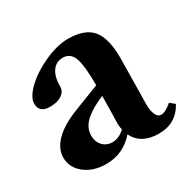

<svg xmlns="http://www.w3.org/2000/svg" viewBox="-110 -561 694 688"><g transform="rotate(-30 237.0 -217.0)"><path d="M145 11.2Q92.3 11.2 57.4 -16.4Q22.5 -43.9 22.5 -85.4Q22.5 -122.6 54.7 -154.5Q86.9 -186.5 148.9 -210.4L254.4 -251.5Q254.4 -333.5 242.4 -365.2Q230.5 -397 200.2 -397Q171.4 -397 155.8 -374.5Q140.1 -352.1 140.1 -311.5Q140.1 -291.5 121.8 -279.3Q103.5 -267.1 73.2 -267.1Q28.8 -267.1 28.8 -305.2Q28.8 -332.5 64.9 -366.2Q101.1 -399.9 153.6 -423.1Q206.1 -446.3 249 -446.3Q318.4 -446.3 348.4 -410.6Q378.4 -375 378.4 -292.5Q378.4 -291.5 375.5 -104Q375 -78.1 382.3 -60.8Q389.6 -43.5 403.8 -43.5Q421.9 -43.5 448.7 -66.9L468.3 -50.8Q435.1 11.2 362.8 11.2Q290 11.2 263.2 -43Q216.3 11.2 145 11.2ZM148.4 -104Q148.4 -78.1 163.8 -61.8Q179.2 -45.4 203.6 -45.4Q230.5 -45.4 254.9 -68.4Q251 -84.5 252 -103.5Q252.4 -121.1 253.2 -156Q253.9 -190.9 253.9 -208L235.8 -199.7Q190.4 -178.2 169.4 -155.3Q148.4 -132.3 148.4 -104Z"/></g></svg>

Font: Elstob
Style: Bold
Weight: 700
Designer: Peter S. Baker
Version: Version 1.015